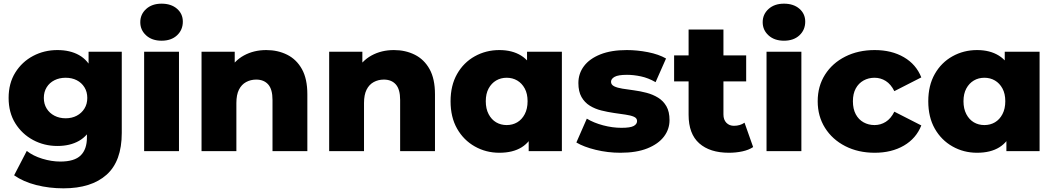

<svg xmlns="http://www.w3.org/2000/svg" viewBox="-20 -824 5750 1047"><path d="M326 203Q248 203 177.5 185Q107 167 57 132L126 -1Q160 26 210.5 41.5Q261 57 309 57Q386 57 420 23.5Q454 -10 454 -74V-138L464 -290L463 -443V-542H644V-99Q644 55 561 129Q478 203 326 203ZM293 -28Q221 -28 160.5 -60.5Q100 -93 63.5 -151.5Q27 -210 27 -290Q27 -370 63.5 -428.5Q100 -487 160.5 -519Q221 -551 293 -551Q362 -551 411 -523.5Q460 -496 485.5 -438Q511 -380 511 -290Q511 -200 485.5 -142Q460 -84 411 -56Q362 -28 293 -28ZM338 -179Q372 -179 398.5 -193Q425 -207 440.5 -232Q456 -257 456 -290Q456 -323 440.5 -348Q425 -373 398.5 -386.5Q372 -400 338 -400Q304 -400 277 -386.5Q250 -373 234.5 -348Q219 -323 219 -290Q219 -257 234.5 -232Q250 -207 277 -193Q304 -179 338 -179Z M766 0V-542H956V0ZM861 -602Q809 -602 777 -631Q745 -660 745 -703Q745 -746 777 -775Q809 -804 861 -804Q913 -804 945 -776.5Q977 -749 977 -706Q977 -661 945.5 -631.5Q914 -602 861 -602Z M1432 -551Q1495 -551 1546 -525.5Q1597 -500 1626.5 -447Q1656 -394 1656 -310V0H1466V-279Q1466 -337 1442.5 -363.5Q1419 -390 1377 -390Q1347 -390 1322 -376.5Q1297 -363 1283 -335Q1269 -307 1269 -262V0H1079V-542H1260V-388L1225 -433Q1256 -492 1310 -521.5Q1364 -551 1432 -551Z M2128 -551Q2191 -551 2242 -525.5Q2293 -500 2322.5 -447Q2352 -394 2352 -310V0H2162V-279Q2162 -337 2138.5 -363.5Q2115 -390 2073 -390Q2043 -390 2018 -376.5Q1993 -363 1979 -335Q1965 -307 1965 -262V0H1775V-542H1956V-388L1921 -433Q1952 -492 2006 -521.5Q2060 -551 2128 -551Z M2703 9Q2630 9 2569 -25.5Q2508 -60 2472.5 -122.5Q2437 -185 2437 -272Q2437 -358 2472.5 -420.5Q2508 -483 2569 -517Q2630 -551 2703 -551Q2773 -551 2821.5 -521Q2870 -491 2895.5 -429Q2921 -367 2921 -272Q2921 -175 2897 -113Q2873 -51 2825 -21Q2777 9 2703 9ZM2743 -142Q2775 -142 2800.5 -157Q2826 -172 2841.5 -201.5Q2857 -231 2857 -272Q2857 -313 2841.5 -341.5Q2826 -370 2800.5 -385Q2775 -400 2743 -400Q2711 -400 2685.5 -385Q2660 -370 2644.5 -341.5Q2629 -313 2629 -272Q2629 -231 2644.5 -201.5Q2660 -172 2685.5 -157Q2711 -142 2743 -142ZM2863 0V-93L2864 -272L2854 -451V-542H3044V0Z M3363 9Q3294 9 3228.5 -7Q3163 -23 3123 -47L3180 -177Q3218 -154 3269 -140.5Q3320 -127 3369 -127Q3417 -127 3435.5 -137Q3454 -147 3454 -164Q3454 -180 3436.5 -187.5Q3419 -195 3390.5 -199Q3362 -203 3328 -208Q3294 -213 3259.5 -221.5Q3225 -230 3196.5 -247.5Q3168 -265 3151 -295Q3134 -325 3134 -371Q3134 -423 3164.5 -463.5Q3195 -504 3254 -527.5Q3313 -551 3398 -551Q3455 -551 3513.5 -539.5Q3572 -528 3612 -505L3555 -376Q3515 -399 3475 -407.5Q3435 -416 3399 -416Q3351 -416 3331.5 -405Q3312 -394 3312 -378Q3312 -362 3329 -353.5Q3346 -345 3374.5 -340.5Q3403 -336 3437 -331.5Q3471 -327 3505.5 -318Q3540 -309 3568.5 -291.5Q3597 -274 3614 -244.5Q3631 -215 3631 -169Q3631 -119 3600.5 -79Q3570 -39 3510.5 -15Q3451 9 3363 9Z M3955 9Q3851 9 3793 -42.5Q3735 -94 3735 -198V-663H3925V-200Q3925 -171 3941 -154.5Q3957 -138 3982 -138Q4016 -138 4040 -155L4087 -22Q4063 -6 4028 1.5Q3993 9 3955 9ZM3656 -380V-522H4049V-380Z M4160 0V-542H4350V0ZM4255 -602Q4203 -602 4171 -631Q4139 -660 4139 -703Q4139 -746 4171 -775Q4203 -804 4255 -804Q4307 -804 4339 -776.5Q4371 -749 4371 -706Q4371 -661 4339.5 -631.5Q4308 -602 4255 -602Z M4750 9Q4660 9 4589.5 -27Q4519 -63 4479 -126.5Q4439 -190 4439 -272Q4439 -354 4479 -417Q4519 -480 4589.5 -515.5Q4660 -551 4750 -551Q4842 -551 4909 -512Q4976 -473 5004 -402L4857 -327Q4838 -365 4810 -382.5Q4782 -400 4749 -400Q4716 -400 4689 -385Q4662 -370 4646.5 -341.5Q4631 -313 4631 -272Q4631 -230 4646.5 -201Q4662 -172 4689 -157Q4716 -142 4749 -142Q4782 -142 4810 -159.5Q4838 -177 4857 -215L5004 -140Q4976 -69 4909 -30Q4842 9 4750 9Z M5308 9Q5235 9 5174 -25.5Q5113 -60 5077.5 -122.5Q5042 -185 5042 -272Q5042 -358 5077.5 -420.5Q5113 -483 5174 -517Q5235 -551 5308 -551Q5378 -551 5426.5 -521Q5475 -491 5500.5 -429Q5526 -367 5526 -272Q5526 -175 5502 -113Q5478 -51 5430 -21Q5382 9 5308 9ZM5348 -142Q5380 -142 5405.5 -157Q5431 -172 5446.5 -201.5Q5462 -231 5462 -272Q5462 -313 5446.5 -341.5Q5431 -370 5405.5 -385Q5380 -400 5348 -400Q5316 -400 5290.5 -385Q5265 -370 5249.5 -341.5Q5234 -313 5234 -272Q5234 -231 5249.5 -201.5Q5265 -172 5290.5 -157Q5316 -142 5348 -142ZM5468 0V-93L5469 -272L5459 -451V-542H5649V0Z"/></svg>

Font: MOST Montserrat ExtraBold
Style: Regular
Weight: 800
Designer: Julieta Ulanovsky
Foundry: Julieta Ulanovsky
Version: Version 8.000;March 11, 2024;FontCreator 15.0.0.2926 64-bit